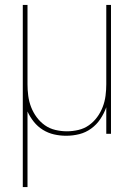

<svg xmlns="http://www.w3.org/2000/svg" viewBox="-20 -540 540 775"><path d="M72 215V-520H91V-200Q91 -177 94 -153.5Q97 -130 105.5 -108Q114 -86 128 -67Q142 -48 161 -34.5Q180 -21 203.5 -15.5Q227 -10 250 -10Q273 -10 296.5 -15.5Q320 -21 339 -34.5Q358 -48 372 -67Q386 -86 394.5 -108Q403 -130 406 -153.5Q409 -177 409 -200V-520H428V0H409V-107Q400 -82 385 -59.5Q370 -37 348 -21Q326 -5 300 1.5Q274 8 247 8Q222 8 198 2.5Q174 -3 153 -16Q132 -29 116.5 -48.5Q101 -68 91 -90V215Z"/></svg>

Font: Iosevka Thin
Style: Regular
Weight: 100
Monospace: yes
Designer: Belleve Invis
Foundry: Belleve Invis
Version: Version 32.5.0; ttfautohint (v1.8.4)